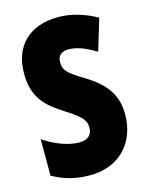

<svg xmlns="http://www.w3.org/2000/svg" viewBox="-112 -795 677 875"><g transform="rotate(-15 227.0 -357.0)"><path d="M429 -217C429 -312 383 -369 297 -422C216 -471 204 -486 204 -524C204 -550 219 -570 256 -570C292 -570 334 -555 384 -524L429 -673C368 -707 308 -724 249 -724C108 -724 32 -642 32 -515C32 -401 85 -353 169 -300C247 -251 256 -231 256 -200C256 -169 237 -147 195 -147C146 -147 84 -169 28 -207V-35C89 -1 143 10 205 10C342 10 429 -84 429 -217Z"/></g></svg>

Font: Noto Sans Arabic UI XCn Bk
Style: Regular
Weight: 900
Width: 2
Designer: Monotype Design Team, Nadine Chahine and Nizar Qandah
Foundry: Monotype Imaging Inc.
Version: Version 2.010